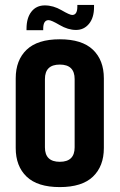

<svg xmlns="http://www.w3.org/2000/svg" viewBox="-20 -752 487 782"><path d="M295 -732H363V-723Q363 -680 342.5 -655Q322 -630 289.5 -630Q257 -630 223 -650Q189 -670 178 -670Q156 -670 156 -635V-629H88V-635Q88 -679 108 -704.5Q128 -730 162.5 -730Q197 -730 230.5 -710.5Q264 -691 274 -691Q295 -691 295 -725ZM284 -430Q284 -489 223.5 -489Q163 -489 163 -430V-152Q163 -93 223.5 -93Q284 -93 284 -152ZM44 -433Q44 -507 88.5 -549.5Q133 -592 223.5 -592Q314 -592 358.5 -549.5Q403 -507 403 -433V-149Q403 -75 358.5 -32.5Q314 10 223.5 10Q133 10 88.5 -32.5Q44 -75 44 -149Z"/></svg>

Font: Khand Semibold
Style: Regular
Weight: 600
Designer: Devanagari: Sanchit Sawaria, Jyotish Sonowal; Latin: Satya Rajpurohit
Foundry: Indian Type Foundry
Version: Version 1.100;PS 1.0;hotconv 1.0.78;makeotf.lib2.5.61930; tt